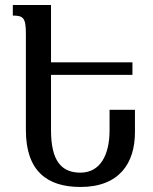

<svg xmlns="http://www.w3.org/2000/svg" viewBox="-20 -734 607 764"><path d="M300 10C455 10 517 -85 517 -208V-297H416V-216C416 -119 380 -47 300 -47C225 -47 183 -93 183 -216V-436H507V-486H183V-714H31V-672C73 -672 83 -663 83 -599V-216C83 -54 167 10 300 10Z"/></svg>

Font: Noto Serif Armenian ExtraCondensed SemiBold
Style: Regular
Weight: 600
Width: 2
Designer: Monotype Design Team
Foundry: Monotype Imaging Inc.
Version: Version 2.008